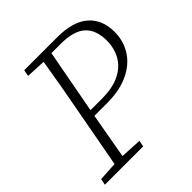

<svg xmlns="http://www.w3.org/2000/svg" viewBox="-183 -806 938 938"><g transform="rotate(-45 286.0 -337.0)"><path d="M345 -639H280L219 -312L218 -307H295Q371 -307 419.5 -331Q468 -355 491.5 -397Q515 -439 515 -492Q515 -565 474.5 -602Q434 -639 345 -639ZM121 -641 127 -674H354Q464 -674 518 -626.5Q572 -579 572 -495Q572 -432 540.5 -382Q509 -332 448 -303Q387 -274 299 -274H212Q202 -215 191 -156Q180 -97 170 -38L281 -32L275 0H10L17 -32L115 -38L175 -362Q188 -430 200 -499Q212 -568 223 -636Z"/></g></svg>

Font: Source Serif 4 SmText Light
Style: Italic
Weight: 300
Italic angle: -12°
Designer: Frank Grießhammer
Foundry: Adobe
Version: Version 4.005;hotconv 1.1.0;makeotfexe 2.6.0